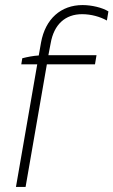

<svg xmlns="http://www.w3.org/2000/svg" viewBox="-20 -738 448 758"><path d="M68 -508 64 -484H127L43 0H81L165 -484H355L361 -520H171L180 -567C193 -642 238 -682 304 -682C340 -682 375 -672 402 -657L408 -693C384 -708 342 -718 306 -718C221 -718 159 -664 142 -570L133 -519C113 -518 87 -513 68 -508Z"/></svg>

Font: Fixel Display 20240404 ExLight
Style: Italic
Weight: 200
Italic angle: -10°
Designer: AlfaBravo + MacPaw
Foundry: Kyrylo Tkachov, Marchela Mozhyna, Serhii Makarenko, Maria Weinstein, Zakhar Kryvoshyya
Version: Version 1.211;Glyphs 3.2 (3225)